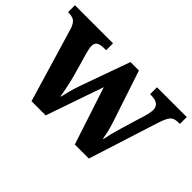

<svg xmlns="http://www.w3.org/2000/svg" viewBox="-95 -790 1044 1044"><g transform="rotate(45 427.0 -268.0)"><path d="M71 -430Q60 -462 44.5 -472.5Q29 -483 0 -483H-3V-536H290V-483H277Q247 -483 232 -474.5Q217 -466 217 -441Q217 -433 219.5 -421Q222 -409 225 -398L262 -268Q272 -232 280 -194Q288 -156 292 -131H295Q300 -156 307 -182.5Q314 -209 327 -246L429 -531H494L592 -236Q604 -200 609.5 -175Q615 -150 618 -131H621Q626 -156 631.5 -178.5Q637 -201 648 -238L692 -384Q696 -397 698.5 -411.5Q701 -426 701 -434Q701 -483 635 -483H628V-536H857V-483H844Q815 -483 800 -468.5Q785 -454 769 -405L640 0H532L423 -332L308 0H199Z"/></g></svg>

Font: Noto Serif Oriya
Style: Bold
Weight: 700
Designer: David Williams
Foundry: Google LLC, David Williams
Version: Version 1.051; ttfautohint (v1.8.4.7-5d5b)